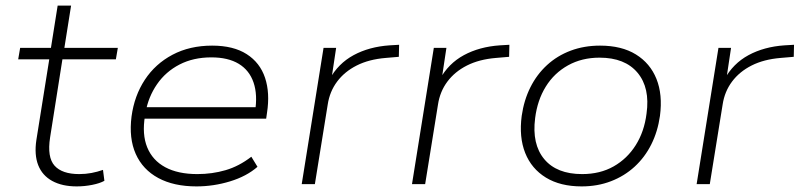

<svg xmlns="http://www.w3.org/2000/svg" viewBox="-20 -658 2857 686"><path d="M254 8Q202 8 166.5 -11.5Q131 -31 116.5 -68Q102 -105 110 -158L156 -446H45L52 -487H162L186 -638H234L210 -487H401L394 -446H203L159 -167Q148 -96 175 -66Q202 -36 263 -36Q286 -36 307 -40Q328 -44 348 -51L353 -12Q337 -3 309.5 2.5Q282 8 254 8Z M682 8Q601 8 545.5 -22Q490 -52 465 -108Q440 -164 450 -242Q460 -316 497.5 -373Q535 -430 596.5 -462.5Q658 -495 738 -495Q814 -495 861.5 -464.5Q909 -434 927 -380Q945 -326 934 -255L931 -234H478L485 -275H915L891 -258Q901 -319 886 -363Q871 -407 833 -430Q795 -453 735 -453Q671 -453 621.5 -427.5Q572 -402 541 -357Q510 -312 500 -256L498 -244Q487 -178 506 -131.5Q525 -85 570.5 -60.5Q616 -36 685 -36Q738 -36 786 -50Q834 -64 878 -98L900 -62Q861 -28 802 -10Q743 8 682 8Z M1058 0 1136 -487H1181L1164 -374H1157Q1188 -431 1243.5 -461Q1299 -491 1372 -496L1406 -498L1405 -455L1358 -451Q1298 -446 1254.5 -424Q1211 -402 1184.5 -366.5Q1158 -331 1151 -285L1105 0Z M1452 0 1530 -487H1575L1558 -374H1551Q1582 -431 1637.5 -461Q1693 -491 1766 -496L1800 -498L1799 -455L1752 -451Q1692 -446 1648.5 -424Q1605 -402 1578.5 -366.5Q1552 -331 1545 -285L1499 0Z M2058 8Q1982 8 1930.5 -23.5Q1879 -55 1856.5 -111.5Q1834 -168 1844 -244Q1852 -300 1875 -346Q1898 -392 1934.5 -425.5Q1971 -459 2019 -477Q2067 -495 2124 -495Q2201 -495 2252 -463.5Q2303 -432 2325.5 -376Q2348 -320 2338 -244Q2330 -188 2307 -142Q2284 -96 2247.5 -62.5Q2211 -29 2163 -10.5Q2115 8 2058 8ZM2060 -36Q2124 -36 2172.5 -63.5Q2221 -91 2251.5 -139.5Q2282 -188 2290 -252Q2303 -344 2258 -398Q2213 -452 2122 -452Q2059 -452 2009.5 -424.5Q1960 -397 1930 -348.5Q1900 -300 1892 -236Q1880 -143 1924.5 -89.5Q1969 -36 2060 -36Z M2469 0 2547 -487H2592L2575 -374H2568Q2599 -431 2654.5 -461Q2710 -491 2783 -496L2817 -498L2816 -455L2769 -451Q2709 -446 2665.5 -424Q2622 -402 2595.5 -366.5Q2569 -331 2562 -285L2516 0Z"/></svg>

Font: Nunito Sans 10pt SemiExpanded ExtraLight
Style: Italic
Weight: 250
Width: 6
Italic angle: -9°
Designer: Vernon Adams
Foundry: Vernon Adams
Version: Version 3.101;gftools[0.9.27]